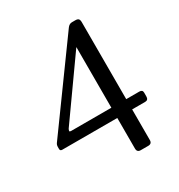

<svg xmlns="http://www.w3.org/2000/svg" viewBox="-169 -825 877 940"><g transform="rotate(-30 269.5 -355.5)"><path d="M509 -215Q509 -194 491 -194H417V-21Q417 0 396 0H354Q333 0 333 -21V-194H22Q10 -194 10 -205V-218Q10 -228 15 -235L349 -696Q360 -711 375 -711H394Q407 -711 412 -705.5Q417 -700 417 -687V-252H491Q509 -252 509 -236ZM333 -252V-595L101 -268Q97 -261 97 -256.5Q97 -252 105 -252Z"/></g></svg>

Font: Lustria
Style: Regular
Weight: 400
Designer: Matthew Desmond
Foundry: Matthew Desmond
Version: Version 001.001; ttfautohint (v1.6)